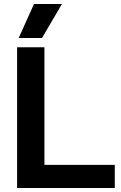

<svg xmlns="http://www.w3.org/2000/svg" viewBox="-20 -935 601 955"><path d="M65 -700H201V-115H551V0H65ZM149 -915H288L189 -746H73Z"/></svg>

Font: Chakra Petch
Style: Bold
Weight: 700
Designer: Katatrad Aksorn Co.,Ltd.
Foundry: Cadson Demak Co.,Ltd.
Version: Version 1.000; ttfautohint (v1.6)